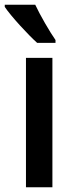

<svg xmlns="http://www.w3.org/2000/svg" viewBox="-47 -786 302 806"><path d="M101 -766H-27V-757C-1 -718 72 -639 109 -606H186V-618C162 -652 121 -723 101 -766ZM173 0V-543H62V0Z"/></svg>

Font: Noto Sans Gujarati ExtraCondensed SemiBold
Style: Regular
Weight: 600
Width: 2
Designer: Jelle Bosma - Monotype Design Team, Universal Thirst
Foundry: Monotype Imaging Inc.
Version: Version 2.106